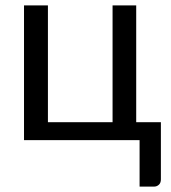

<svg xmlns="http://www.w3.org/2000/svg" viewBox="-20 -527 644 722"><path d="M585 -67.4Q585 -13.7 585 147.5Q585 160.2 578.1 167Q570.3 174.8 558.6 174.8Q541 174.8 504.9 174.8Q504.9 130.9 504.9 0Q396.5 0 70.3 0Q70.3 -79.1 70.3 -316.4Q70.3 -364.3 70.3 -506.8Q92.8 -506.8 160.2 -506.8Q160.2 -396.5 160.2 -67.4Q220.7 -67.4 403.3 -67.4Q403.3 -177.7 403.3 -506.8Q425.8 -506.8 492.2 -506.8Q492.2 -396.5 492.2 -67.4Q515.6 -67.4 585 -67.4Z"/></svg>

Font: Lato
Style: Regular
Weight: 400
Designer: Lukasz Dziedzic with Adam Twardoch and Botio Nikoltchev
Version: Version 2.015; 2015-08-06; http://www.latofonts.com/